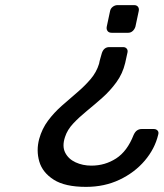

<svg xmlns="http://www.w3.org/2000/svg" viewBox="-20 -540 639 750"><path d="M504 -520Q514 -520 519 -513.5Q524 -507 522 -497L509 -436Q506 -426 498.5 -419Q491 -412 481 -412H416Q405 -412 400 -419Q395 -426 397 -436L410 -497Q412 -507 420.5 -513.5Q429 -520 439 -520ZM461 -356Q470 -356 475 -350Q480 -344 478 -335Q476 -325 473.5 -314.5Q471 -304 469 -294Q459 -252 434.5 -218.5Q410 -185 379.5 -158Q349 -131 319 -106.5Q289 -82 266 -57.5Q243 -33 234 -5Q222 31 234.5 56Q247 81 275 94Q303 107 337 107Q390 107 433.5 79Q477 51 502 -13Q508 -26 516 -31Q524 -36 533 -36H581Q590 -36 595.5 -30Q601 -24 598 -14Q585 41 545.5 87.5Q506 134 447 162Q388 190 316 190Q234 190 190 162Q146 134 133.5 91Q121 48 133 3Q144 -37 167.5 -68.5Q191 -100 221 -126.5Q251 -153 281 -178.5Q311 -204 334 -231Q357 -258 367 -291Q369 -302 372 -312Q375 -322 378 -333Q386 -356 407 -356Z"/></svg>

Font: Lubike
Style: Italic
Weight: 400
Italic angle: -12°
Foundry: Honoka55
Version: Version 1.000;July 22, 2022;FontCreator 14.0.0.2862 64-bit